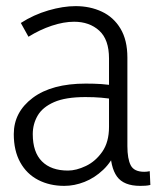

<svg xmlns="http://www.w3.org/2000/svg" viewBox="-20 -598 527 627"><path d="M340 -115 361 -110Q345 -70 317 -43.5Q289 -17 256 -4Q223 9 190 9Q142 9 104.5 -10.5Q67 -30 46 -68Q25 -106 25 -160Q25 -232 87 -278.5Q149 -325 260 -325Q287 -325 311 -323.5Q335 -322 358 -317V-273Q333 -277 310.5 -279Q288 -281 259 -281Q194 -281 156.5 -264.5Q119 -248 103 -220.5Q87 -193 87 -160Q87 -101 117 -71Q147 -41 202 -41Q229 -41 260.5 -56Q292 -71 314 -102.5Q336 -134 336 -184V-407Q336 -469 304 -498Q272 -527 222 -527Q188 -527 149 -514Q110 -501 73 -478L48 -523Q90 -550 138 -564Q186 -578 227 -578Q274 -578 312.5 -560Q351 -542 373.5 -504.5Q396 -467 396 -410V-121Q396 -79 407 -58Q418 -37 451 -37Q456 -37 460 -37.5Q464 -38 469 -39L471 6Q463 8 454.5 8.5Q446 9 438 9Q384 9 362 -21.5Q340 -52 340 -115Z"/></svg>

Font: Yaldevi Light
Style: Regular
Weight: 300
Designer: Sol Matas, Rajitha Manaperi, Kosala Senevirathne
Foundry: Mooniak
Version: Version 1.100